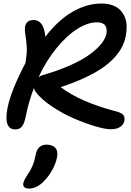

<svg xmlns="http://www.w3.org/2000/svg" viewBox="-20 -777 754 1102"><path d="M67.9 -34.2Q-1.5 -34.2 23.9 -161.1Q43.9 -258.8 126 -415Q134.3 -463.9 133.8 -496.8Q133.3 -529.8 124 -589.8Q114.7 -662.1 172.9 -662.1Q231.4 -662.1 240.2 -565.9Q312.5 -660.6 395.3 -708.7Q478 -756.8 562 -756.8Q598.1 -756.8 626 -746.6Q653.8 -736.3 670.4 -718.8Q687 -701.2 696.8 -677.5Q706.5 -653.8 706.8 -626.7Q707 -599.6 702.1 -570.8Q695.3 -537.1 679.7 -506.6Q664.1 -476.1 635 -444.6Q606 -413.1 564.5 -385Q522.9 -356.9 463.4 -329.3Q403.8 -301.8 328.1 -276.9Q439.5 -192.4 638.2 -140.1Q674.3 -131.3 686.3 -118.4Q698.2 -105.5 693.8 -83Q689 -61.5 669.4 -48.3Q649.9 -35.2 613.8 -35.2Q584 -35.2 526.4 -52.2Q468.8 -69.3 404.5 -96.9Q340.3 -124.5 278.6 -165.8Q216.8 -207 185.1 -249Q176.3 -260.7 174.8 -272Q145.5 -196.8 128.9 -113.8Q119.6 -66.9 105.7 -50.5Q91.8 -34.2 67.9 -34.2ZM536.1 -648.9Q485.4 -648.9 425.8 -612.3Q366.2 -575.7 305.9 -502.7Q245.6 -429.7 201.2 -334Q209 -340.3 223.1 -345.2Q314.9 -371.6 386 -403.6Q457 -435.5 498.8 -467.3Q540.5 -499 563 -527.8Q585.4 -556.6 590.8 -583Q596.2 -612.8 583.5 -630.9Q570.8 -648.9 536.1 -648.9ZM147 305.2Q127.9 305.2 119.4 296.9Q110.8 288.6 113.8 273.9Q117.2 256.8 142.1 219.2Q156.2 198.7 165 178.2Q173.8 157.7 177.2 144.8Q180.7 131.8 185.1 109.9Q196.3 53.2 247.1 53.2Q281.7 53.2 298.1 72.3Q314.5 91.3 307.1 127Q300.3 162.1 278.6 200.9Q256.8 239.7 225.1 270Q187 305.2 147 305.2Z"/></svg>

Font: Shantell Sans Irregular Bouncy
Style: Italic
Weight: 500
Italic angle: -11.31°
Designer: Stephen Nixon, Anya Danilova, Shantell Martin
Foundry: Arrow Type
Version: Version 1.006;[9816181b4]